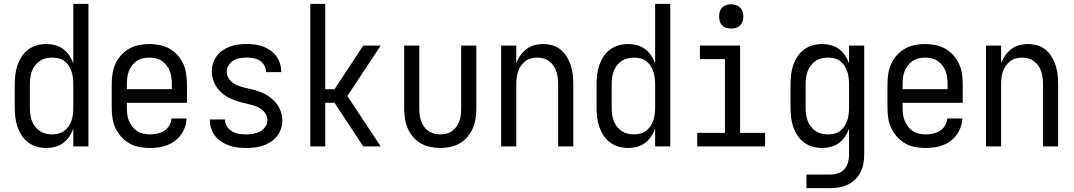

<svg xmlns="http://www.w3.org/2000/svg" viewBox="-20 -755 5540 990"><path d="M219 8Q194 8 169.5 1Q145 -6 125 -21Q105 -36 91.5 -57Q78 -78 70 -101.5Q62 -125 59 -150Q56 -175 56 -200V-320Q56 -345 59 -370Q62 -395 70 -418.5Q78 -442 91.5 -463Q105 -484 125 -499Q145 -514 169.5 -521Q194 -528 219 -528Q242 -528 264.5 -522Q287 -516 305.5 -502.5Q324 -489 337 -469.5Q350 -450 358 -429V-735H436V0H358V-91Q350 -70 337 -50.5Q324 -31 305.5 -17.5Q287 -4 264.5 2Q242 8 219 8ZM249 -62Q266 -62 282.5 -66.5Q299 -71 312 -81Q325 -91 334.5 -105Q344 -119 349 -134.5Q354 -150 356 -166.5Q358 -183 358 -200V-320Q358 -337 356 -353.5Q354 -370 349 -385.5Q344 -401 334.5 -415.5Q325 -430 312 -440Q299 -450 282.5 -454Q266 -458 249 -458Q232 -458 215.5 -454Q199 -450 185 -440.5Q171 -431 160.5 -417Q150 -403 144 -387Q138 -371 136 -354Q134 -337 134 -320V-200Q134 -183 136 -166Q138 -149 144 -133Q150 -117 160.5 -103Q171 -89 185 -79.5Q199 -70 215.5 -66Q232 -62 249 -62Z M752 8Q725 8 698 3Q671 -2 647.5 -15.5Q624 -29 605.5 -49.5Q587 -70 575.5 -94.5Q564 -119 560 -146Q556 -173 556 -200V-320Q556 -347 560 -374Q564 -401 575 -425.5Q586 -450 604.5 -470.5Q623 -491 646 -504Q669 -517 696 -522.5Q723 -528 750 -528Q777 -528 804 -522.5Q831 -517 854 -504Q877 -491 895.5 -470.5Q914 -450 925 -425.5Q936 -401 940 -374Q944 -347 944 -320V-225H634V-200Q634 -183 636 -166Q638 -149 644.5 -133Q651 -117 661.5 -103Q672 -89 686.5 -79.5Q701 -70 718 -66Q735 -62 752 -62Q771 -62 790.5 -66Q810 -70 826 -80Q842 -90 852.5 -107Q863 -124 864 -144H942Q941 -121 933.5 -99.5Q926 -78 912.5 -59.5Q899 -41 880.5 -27.5Q862 -14 841 -6Q820 2 797 5Q774 8 752 8ZM866 -295V-320Q866 -337 864 -354Q862 -371 856 -387Q850 -403 839.5 -417Q829 -431 815 -440.5Q801 -450 784 -454Q767 -458 750 -458Q733 -458 716 -454Q699 -450 685 -440.5Q671 -431 660.5 -417Q650 -403 644 -387Q638 -371 636 -354Q634 -337 634 -320V-295Z M1249 8Q1227 8 1205 5.5Q1183 3 1162 -4.5Q1141 -12 1122 -24Q1103 -36 1089.5 -53.5Q1076 -71 1069 -92.5Q1062 -114 1062 -136V-139H1140V-138Q1140 -119 1150.5 -103Q1161 -87 1177 -77.5Q1193 -68 1211.5 -65Q1230 -62 1249 -62Q1267 -62 1285.5 -65Q1304 -68 1320 -76.5Q1336 -85 1347.5 -100.5Q1359 -116 1359 -134Q1359 -152 1349.5 -167.5Q1340 -183 1326 -193Q1312 -203 1295.5 -208.5Q1279 -214 1262 -218Q1245 -222 1228.5 -226Q1212 -230 1195.5 -236Q1179 -242 1163.5 -249.5Q1148 -257 1134 -267.5Q1120 -278 1108.5 -291Q1097 -304 1089 -319.5Q1081 -335 1076.5 -352Q1072 -369 1072 -386Q1072 -408 1078.5 -428.5Q1085 -449 1098 -466.5Q1111 -484 1129 -496Q1147 -508 1167 -515.5Q1187 -523 1208.5 -525.5Q1230 -528 1251 -528Q1273 -528 1294 -525.5Q1315 -523 1335.5 -515.5Q1356 -508 1373.5 -495.5Q1391 -483 1404 -466Q1417 -449 1423.5 -428Q1430 -407 1430 -386V-383H1352V-384Q1352 -402 1343 -417.5Q1334 -433 1319 -442.5Q1304 -452 1286.5 -455Q1269 -458 1251 -458Q1234 -458 1216.5 -455Q1199 -452 1184 -443Q1169 -434 1159 -419Q1149 -404 1149 -386Q1149 -369 1158 -353.5Q1167 -338 1181 -327.5Q1195 -317 1211.5 -311.5Q1228 -306 1245 -302Q1262 -298 1279 -294Q1296 -290 1312.5 -284.5Q1329 -279 1344.5 -271Q1360 -263 1373.5 -252.5Q1387 -242 1399 -229Q1411 -216 1419 -200.5Q1427 -185 1431.5 -168Q1436 -151 1436 -134Q1436 -112 1429 -91Q1422 -70 1408 -52.5Q1394 -35 1375.5 -23Q1357 -11 1336 -4Q1315 3 1293 5.5Q1271 8 1249 8Z M1580 0V-735H1657V-295H1705L1853 -520H1943L1771 -260L1943 0H1853L1705 -225H1657V0Z M2250 8Q2224 8 2198 2.5Q2172 -3 2149.5 -16Q2127 -29 2110 -49Q2093 -69 2082.5 -93Q2072 -117 2068 -143Q2064 -169 2064 -195V-520H2142V-195Q2142 -179 2144 -162.5Q2146 -146 2151.5 -131Q2157 -116 2166 -102.5Q2175 -89 2188.5 -79.5Q2202 -70 2218 -66Q2234 -62 2250 -62Q2266 -62 2282 -66Q2298 -70 2311.5 -79.5Q2325 -89 2334 -102.5Q2343 -116 2348.5 -131Q2354 -146 2356 -162.5Q2358 -179 2358 -195V-520H2436V-195Q2436 -169 2432 -143Q2428 -117 2417.5 -93Q2407 -69 2390 -49Q2373 -29 2350.5 -16Q2328 -3 2302 2.5Q2276 8 2250 8Z M2564 0V-520H2642V-429Q2650 -450 2663 -469Q2676 -488 2694.5 -502Q2713 -516 2735.5 -522Q2758 -528 2780 -528Q2805 -528 2829 -521Q2853 -514 2871.5 -498.5Q2890 -483 2903 -461.5Q2916 -440 2923.5 -416.5Q2931 -393 2933.5 -368.5Q2936 -344 2936 -320V0H2858V-320Q2858 -337 2856 -353.5Q2854 -370 2849 -385.5Q2844 -401 2834.5 -415Q2825 -429 2812 -439Q2799 -449 2783 -453.5Q2767 -458 2750 -458Q2733 -458 2717 -453.5Q2701 -449 2688 -439Q2675 -429 2665.5 -415Q2656 -401 2651 -385.5Q2646 -370 2644 -353.5Q2642 -337 2642 -320V0Z M3219 8Q3194 8 3169.5 1Q3145 -6 3125 -21Q3105 -36 3091.5 -57Q3078 -78 3070 -101.5Q3062 -125 3059 -150Q3056 -175 3056 -200V-320Q3056 -345 3059 -370Q3062 -395 3070 -418.5Q3078 -442 3091.5 -463Q3105 -484 3125 -499Q3145 -514 3169.5 -521Q3194 -528 3219 -528Q3242 -528 3264.5 -522Q3287 -516 3305.5 -502.5Q3324 -489 3337 -469.5Q3350 -450 3358 -429V-735H3436V0H3358V-91Q3350 -70 3337 -50.5Q3324 -31 3305.5 -17.5Q3287 -4 3264.5 2Q3242 8 3219 8ZM3249 -62Q3266 -62 3282.5 -66.5Q3299 -71 3312 -81Q3325 -91 3334.5 -105Q3344 -119 3349 -134.5Q3354 -150 3356 -166.5Q3358 -183 3358 -200V-320Q3358 -337 3356 -353.5Q3354 -370 3349 -385.5Q3344 -401 3334.5 -415.5Q3325 -430 3312 -440Q3299 -450 3282.5 -454Q3266 -458 3249 -458Q3232 -458 3215.5 -454Q3199 -450 3185 -440.5Q3171 -431 3160.5 -417Q3150 -403 3144 -387Q3138 -371 3136 -354Q3134 -337 3134 -320V-200Q3134 -183 3136 -166Q3138 -149 3144 -133Q3150 -117 3160.5 -103Q3171 -89 3185 -79.5Q3199 -70 3215.5 -66Q3232 -62 3249 -62Z M3575 0V-70H3718V-450H3589V-520H3796V-70H3925V0ZM3750 -608Q3737 -608 3725 -611.5Q3713 -615 3704 -624Q3695 -633 3691.5 -645Q3688 -657 3688 -670Q3688 -683 3691.5 -695Q3695 -707 3704 -716Q3713 -725 3725 -729Q3737 -733 3750 -733Q3763 -733 3775 -729Q3787 -725 3796 -716Q3805 -707 3809 -695Q3813 -683 3813 -670Q3813 -657 3809 -645Q3805 -633 3796 -624Q3787 -615 3775 -611.5Q3763 -608 3750 -608Z M4138 215V145H4262Q4282 145 4301.5 138.5Q4321 132 4334.5 116.5Q4348 101 4353 81Q4358 61 4358 41V-91Q4350 -70 4337 -50.5Q4324 -31 4305.5 -17.5Q4287 -4 4264.5 2Q4242 8 4219 8Q4194 8 4169.5 1Q4145 -6 4125 -21Q4105 -36 4091.5 -57Q4078 -78 4070 -101.5Q4062 -125 4059 -150Q4056 -175 4056 -200V-320Q4056 -345 4059 -370Q4062 -395 4070 -418.5Q4078 -442 4091.5 -463Q4105 -484 4125 -499Q4145 -514 4169.5 -521Q4194 -528 4219 -528Q4242 -528 4264.5 -522Q4287 -516 4305.5 -502.5Q4324 -489 4337 -469.5Q4350 -450 4358 -429V-520H4436V41Q4436 64 4432 87.5Q4428 111 4417.5 132Q4407 153 4390.5 169.5Q4374 186 4353 196.5Q4332 207 4308.5 211Q4285 215 4262 215ZM4249 -62Q4266 -62 4282.5 -66Q4299 -70 4312 -80Q4325 -90 4334.5 -104.5Q4344 -119 4349 -134.5Q4354 -150 4356 -166.5Q4358 -183 4358 -200V-320Q4358 -337 4356 -353.5Q4354 -370 4349 -385.5Q4344 -401 4334.5 -415.5Q4325 -430 4312 -440Q4299 -450 4282.5 -454Q4266 -458 4249 -458Q4232 -458 4215.5 -454Q4199 -450 4185 -440.5Q4171 -431 4160.5 -417Q4150 -403 4144 -387Q4138 -371 4136 -354Q4134 -337 4134 -320V-200Q4134 -183 4136 -166Q4138 -149 4144 -133Q4150 -117 4160.5 -103Q4171 -89 4185 -79.5Q4199 -70 4215.5 -66Q4232 -62 4249 -62Z M4752 8Q4725 8 4698 3Q4671 -2 4647.5 -15.5Q4624 -29 4605.5 -49.5Q4587 -70 4575.5 -94.5Q4564 -119 4560 -146Q4556 -173 4556 -200V-320Q4556 -347 4560 -374Q4564 -401 4575 -425.5Q4586 -450 4604.5 -470.5Q4623 -491 4646 -504Q4669 -517 4696 -522.5Q4723 -528 4750 -528Q4777 -528 4804 -522.5Q4831 -517 4854 -504Q4877 -491 4895.5 -470.5Q4914 -450 4925 -425.5Q4936 -401 4940 -374Q4944 -347 4944 -320V-225H4634V-200Q4634 -183 4636 -166Q4638 -149 4644.5 -133Q4651 -117 4661.5 -103Q4672 -89 4686.5 -79.5Q4701 -70 4718 -66Q4735 -62 4752 -62Q4771 -62 4790.5 -66Q4810 -70 4826 -80Q4842 -90 4852.5 -107Q4863 -124 4864 -144H4942Q4941 -121 4933.5 -99.5Q4926 -78 4912.5 -59.5Q4899 -41 4880.5 -27.5Q4862 -14 4841 -6Q4820 2 4797 5Q4774 8 4752 8ZM4866 -295V-320Q4866 -337 4864 -354Q4862 -371 4856 -387Q4850 -403 4839.5 -417Q4829 -431 4815 -440.5Q4801 -450 4784 -454Q4767 -458 4750 -458Q4733 -458 4716 -454Q4699 -450 4685 -440.5Q4671 -431 4660.5 -417Q4650 -403 4644 -387Q4638 -371 4636 -354Q4634 -337 4634 -320V-295Z M5064 0V-520H5142V-429Q5150 -450 5163 -469Q5176 -488 5194.5 -502Q5213 -516 5235.5 -522Q5258 -528 5280 -528Q5305 -528 5329 -521Q5353 -514 5371.5 -498.5Q5390 -483 5403 -461.5Q5416 -440 5423.5 -416.5Q5431 -393 5433.5 -368.5Q5436 -344 5436 -320V0H5358V-320Q5358 -337 5356 -353.5Q5354 -370 5349 -385.5Q5344 -401 5334.5 -415Q5325 -429 5312 -439Q5299 -449 5283 -453.5Q5267 -458 5250 -458Q5233 -458 5217 -453.5Q5201 -449 5188 -439Q5175 -429 5165.5 -415Q5156 -401 5151 -385.5Q5146 -370 5144 -353.5Q5142 -337 5142 -320V0Z"/></svg>

Font: Iosevka Term SS14
Style: Regular
Weight: 400
Monospace: yes
Designer: Belleve Invis
Foundry: Belleve Invis
Version: Version 24.1.1; ttfautohint (v1.8.4)